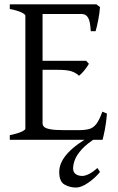

<svg xmlns="http://www.w3.org/2000/svg" viewBox="-20 -635 536 872"><path d="M24.4 0V-21Q57.6 -27.8 76.4 -36.1Q95.2 -44.4 95.2 -50.8V-564Q95.2 -569.8 77.4 -578.6Q59.6 -587.4 24.4 -594.2V-615.2H418L434.1 -603Q432.6 -578.1 426.3 -544.9Q419.9 -511.7 414.1 -493.2H392.1Q390.1 -538.1 380.1 -554.7Q370.1 -571.3 352.1 -571.3H173.3V-358.9H371.1L383.8 -345.2Q376 -331.5 362.8 -315.2Q349.6 -298.8 338.9 -291Q323.7 -305.2 303.5 -311.5Q283.2 -317.9 242.2 -317.9H173.3V-75.2Q173.3 -65.9 180.4 -58.8Q187.5 -51.8 208.7 -47.9Q230 -43.9 272.9 -43.9H335.9Q366.2 -43.9 385 -49.1Q403.8 -54.2 417.5 -72Q431.2 -89.8 444.8 -127.9L465.8 -119.1Q462.4 -77.1 456.1 -45.7Q449.7 -14.2 445.8 0ZM325.2 216.8Q296.9 216.8 272.9 203.1Q249 189.5 249 146Q249 102.5 287.6 60.5Q326.2 18.6 399.4 -21L421.4 -11.7Q374.5 17.1 351.1 43.5Q327.6 69.8 319.8 91.6Q312 113.3 312 128.9Q312 147 323.7 155.5Q335.4 164.1 354 164.1Q366.2 164.1 384 155.3Q401.9 146.5 422.4 127.9L434.1 146Q413.1 172.4 381.3 194.6Q349.6 216.8 325.2 216.8Z"/></svg>

Font: David Libre
Style: Regular
Weight: 400
Designer: Ismar David, J. Victor Gaultney, Annie Olsen and Meir Sadan
Foundry: Monotype Imaging Inc. & SIL International
Version: Version 1.100; ttfautohint (v1.8.4.7-5d5b)